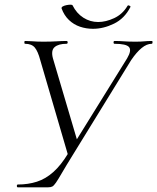

<svg xmlns="http://www.w3.org/2000/svg" viewBox="-20 -800 672 820"><path d="M523 -551Q543 -585 531 -599Q519 -613 469 -613Q465 -613 465 -619Q465 -625 469 -625Q491 -625 510 -623.5Q529 -622 559 -622Q582 -622 596 -623.5Q610 -625 628 -625Q632 -625 631.5 -619Q631 -613 628 -613Q607 -613 585 -595Q563 -577 540 -543L292 -140Q261 -90 244.5 -61.5Q228 -33 219 -20Q210 -7 203.5 -3.5Q197 0 185 0H56Q52 0 52 -6Q52 -12 56 -12Q100 -12 137.5 -24Q175 -36 208 -65.5Q241 -95 271 -145ZM273 -129 152 -543Q142 -581 128.5 -597Q115 -613 87 -613Q84 -613 84 -619Q84 -625 87 -625Q100 -625 113 -624Q126 -623 139 -622.5Q152 -622 164 -622Q197 -622 221 -623.5Q245 -625 264 -625Q269 -625 269 -619Q269 -613 264 -613Q230 -613 213.5 -599Q197 -585 206 -551L313 -189ZM377 -677Q348 -677 321.5 -686Q295 -695 274.5 -714.5Q254 -734 243 -764Q242 -769 248 -772.5Q254 -776 263.5 -778Q273 -780 281 -780Q289 -780 290 -777Q307 -743 336 -724.5Q365 -706 399 -706Q432 -706 467.5 -722.5Q503 -739 524 -774Q526 -779 532.5 -776Q539 -773 537 -770Q512 -721 467 -699Q422 -677 377 -677Z"/></svg>

Font: Cormorant Garamond Light
Style: Italic
Weight: 300
Italic angle: -10°
Designer: Christian Thalmann (Catharsis Fonts)
Foundry: Catharsis Fonts
Version: Version 4.001